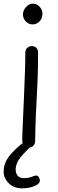

<svg xmlns="http://www.w3.org/2000/svg" viewBox="-29 -795 321 1054"><path d="M110 -506Q110 -517 114.5 -525Q119 -533 127.5 -537.5Q136 -542 145 -542Q161 -542 170.5 -532.5Q180 -523 180 -506Q180 -432 178 -374.5Q176 -317 173 -265Q170 -213 167.5 -155.5Q165 -98 164 -23Q164 -6 154.5 4.5Q145 15 129 15Q114 15 106 8.5Q98 2 95.5 -8Q93 -18 93 -32Q93 -42 94.5 -79Q96 -116 98.5 -169.5Q101 -223 103.5 -283.5Q106 -344 108 -402.5Q110 -461 110 -506ZM150 -661Q129 -661 113 -677Q97 -693 97 -716Q97 -738 114 -756.5Q131 -775 152 -775Q166 -775 177.5 -767.5Q189 -760 196.5 -747.5Q204 -735 204 -719Q204 -694 188 -677.5Q172 -661 150 -661ZM94 239Q47 239 19 211Q-9 183 -9 147Q-9 101 22.5 61Q54 21 109 -20H160L161 -10Q110 36 83.5 69Q57 102 57 136Q57 157 68.5 170Q80 183 103 183Q118 183 132 179.5Q146 176 155 172Q166 167 174.5 169.5Q183 172 187 184Q192 195 188.5 203.5Q185 212 176 218Q157 230 134.5 234.5Q112 239 94 239Z"/></svg>

Font: Playpen Sans Light
Style: Regular
Weight: 300
Designer: Laura Meseguer, Veronika Burian, José Scaglione
Foundry: TypeTogether
Version: Version 1.001